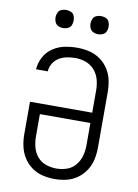

<svg xmlns="http://www.w3.org/2000/svg" viewBox="-101 -1008 779 1082"><g transform="rotate(10 288.0 -467.0)"><path d="M288 8Q323 8 356.5 0Q390 -8 418.5 -28.5Q447 -49 466 -78.5Q485 -108 492 -142Q499 -176 499 -210V-525Q499 -560 492 -594Q485 -628 466 -657.5Q447 -687 418.5 -707Q390 -727 356 -735Q322 -743 287 -743Q250 -743 214 -735.5Q178 -728 147 -707Q116 -686 98.5 -652.5Q81 -619 79 -583H146Q147 -607 160 -628.5Q173 -650 194 -662.5Q215 -675 239 -679.5Q263 -684 287 -684Q318 -684 347 -673.5Q376 -663 396.5 -639.5Q417 -616 425 -586Q433 -556 433 -525V-397H77V-210Q77 -176 84.5 -142Q92 -108 110.5 -78.5Q129 -49 157.5 -28.5Q186 -8 220 0Q254 8 288 8ZM288 -52Q258 -52 228.5 -62Q199 -72 179 -96Q159 -120 151.5 -150Q144 -180 144 -210V-338H433V-210Q433 -180 425 -150Q417 -120 397 -96Q377 -72 348 -62Q319 -52 288 -52ZM388 -838Q402 -838 415.5 -844Q429 -850 434.5 -863Q440 -876 440 -890Q440 -904 434.5 -917.5Q429 -931 415.5 -936.5Q402 -942 388 -942Q374 -942 361 -936.5Q348 -931 342 -917.5Q336 -904 336 -890Q336 -876 342 -863Q348 -850 361 -844Q374 -838 388 -838ZM188 -838Q202 -838 215.5 -844Q229 -850 234.5 -863Q240 -876 240 -890Q240 -904 234.5 -917.5Q229 -931 215.5 -936.5Q202 -942 188 -942Q174 -942 161 -936.5Q148 -931 142 -917.5Q136 -904 136 -890Q136 -876 142 -863Q148 -850 161 -844Q174 -838 188 -838Z"/></g></svg>

Font: Iosevka Sparkle Light
Style: Regular
Weight: 300
Designer: Belleve Invis
Foundry: Belleve Invis
Version: Version 4.5.0; ttfautohint (v1.8.3)